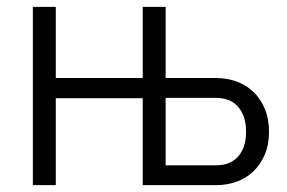

<svg xmlns="http://www.w3.org/2000/svg" viewBox="-20 -541 840 561"><path d="M76 -521H143V-313H397V-521H464V-313H611Q643 -313 671 -303Q699 -293 720 -273Q741 -253 753.5 -223.5Q766 -194 766 -156Q766 -118 753.5 -89Q741 -60 720 -40Q699 -20 671 -10Q643 0 611 0H397V-254H143V0H76ZM611 -58Q654 -58 676.5 -84.5Q699 -111 699 -156Q699 -201 676.5 -228Q654 -255 611 -255H464V-58Z"/></svg>

Font: PTCRaleway
Style: Regular
Weight: 400
Designer: Matt McInerney, Pablo Impallari, Rodrigo Fuenzalida
Foundry: Matt McInerney, Pablo Impallari, Rodrigo Fuenzalida
Version: Version 3.000g; ttfautohint (v1.5) -l 8 -r 28 -G 28 -x 14 -D